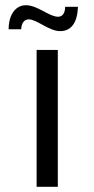

<svg xmlns="http://www.w3.org/2000/svg" viewBox="-20 -714 361 734"><path d="M210 -595C252 -595 276 -627 278 -688H229C229 -664 219 -650 202 -650C168 -650 124 -694 79 -694C39 -694 13 -657 13 -602H61C62 -626 73 -640 90 -640C121 -640 167 -595 210 -595ZM120 0H201V-523H120Z"/></svg>

Font: Juman Normal
Style: Regular
Weight: 300
Designer: Bandar Raffah (Arabic) Julieta Ulanovsky (Latin)
Foundry: Caramella
Version: Version 5.022;PS 005.022;hotconv 1.0.88;makeotf.lib2.5.64775